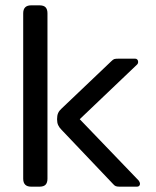

<svg xmlns="http://www.w3.org/2000/svg" viewBox="-20 -700 584 720"><path d="M67 -30V-650Q67 -680 97 -680H128Q144 -680 151 -672.5Q158 -665 158 -650V-30Q158 -15 151 -7.5Q144 0 128 0H97Q67 0 67 -30ZM404 -10 211 -213Q202 -222 198 -231Q194 -240 194 -253Q194 -267 198 -276Q202 -285 211 -293L397 -470Q404 -477 408.5 -478.5Q413 -480 425 -480H487Q492 -480 495 -476.5Q498 -473 498 -468Q498 -461 493 -457L279 -253L500 -23Q505 -16 505 -11Q505 -6 502 -3Q499 0 494 0H428Q419 0 414 -2Q409 -4 404 -10Z"/></svg>

Font: Mitr Light
Style: Regular
Weight: 300
Designer: Thanarat Vachiruckul
Foundry: Cadson Demak
Version: Version 1.003